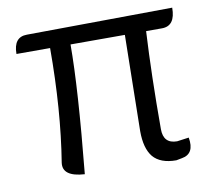

<svg xmlns="http://www.w3.org/2000/svg" viewBox="-66 -615 778 703"><g transform="rotate(-10 322.5 -263.5)"><path d="M423 -115 429 -472H227Q227 -309 196 5Q113 0 120 -51Q151 -242 151 -472H26Q26 -535 76 -535L617 -540Q617 -472 567 -472H508Q499 -309 499 -109Q499 -55 550 -55L594 -61Q605 1 556 9L535 13Q476 13 449 -19Q423 -51 423 -115Z"/></g></svg>

Font: Swei Half Moon CJK TC
Style: DemiLight
Weight: 350
Version: Version 2.125